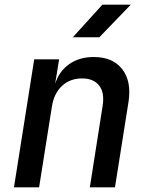

<svg xmlns="http://www.w3.org/2000/svg" viewBox="-20 -805 640 825"><path d="M40 0 127 -550H234L217 -445Q234 -499 277.5 -529.5Q321 -560 383 -560Q465 -560 505.5 -507.5Q546 -455 532 -366L474 0H366L421 -350Q430 -407 406 -437.5Q382 -468 333 -468Q281 -468 246.5 -436Q212 -404 203 -347L148 0ZM293 -645 420 -785H542L407 -645Z"/></svg>

Font: JetBrains Mono NL SemiBold
Style: Italic
Weight: 600
Italic angle: -9°
Monospace: yes
Designer: Philipp Nurullin, Konstantin Bulenkov
Foundry: JetBrains
Version: Version 2.305; ttfautohint (v1.8.4.7-5d5b)